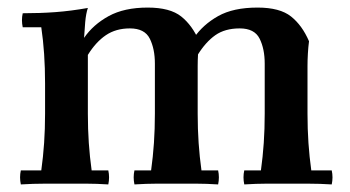

<svg xmlns="http://www.w3.org/2000/svg" viewBox="-20 -485 923 507"><path d="M35 2Q31 -17 35 -35H89Q94 -71 96.5 -107.5Q99 -144 99 -185V-265Q99 -346 89 -413H40Q36 -432 40 -450Q86 -450 126.5 -453Q167 -456 212 -464Q207 -449 205 -426.5Q203 -404 202 -385L212 -340V-185Q212 -144 214.5 -107.5Q217 -71 222 -35H266Q270 -17 266 2Q234 0 209 0Q184 0 156 0Q128 0 98 0Q68 0 35 2ZM335 2Q331 -17 335 -35H379Q384 -71 386.5 -107.5Q389 -144 389 -185V-317Q389 -356 375.5 -383Q362 -410 323 -410Q286 -410 259.5 -392Q233 -374 212 -340L202 -385Q226 -420 267 -442.5Q308 -465 370 -465Q429 -465 458.5 -441.5Q488 -418 506 -376Q504 -361 503 -343.5Q502 -326 502 -311V-185Q502 -144 504.5 -107.5Q507 -71 512 -35H556Q560 -17 556 2Q524 0 499 0Q474 0 446 0Q418 0 393 0Q368 0 335 2ZM625 2Q621 -17 625 -35H669Q674 -71 676.5 -107.5Q679 -144 679 -185V-317Q679 -356 665.5 -383Q652 -410 613 -410Q574 -410 548.5 -392Q523 -374 502 -340L492 -385Q516 -420 556 -442.5Q596 -465 660 -465Q719 -465 748.5 -441.5Q778 -418 796 -376Q794 -361 793 -343.5Q792 -326 792 -311V-185Q792 -144 794.5 -107.5Q797 -71 802 -35H856Q860 -17 856 2Q824 0 794 0Q764 0 736 0Q708 0 683 0Q658 0 625 2Z"/></svg>

Font: Poltawski Nowy SemiBold
Style: Regular
Weight: 600
Version: Version 1.001;gftools[0.9.25]